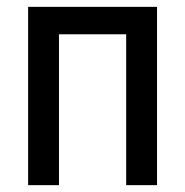

<svg xmlns="http://www.w3.org/2000/svg" viewBox="-20 -540 540 560"><path d="M62 0V-520H438V0H348V-440H152V0Z"/></svg>

Font: Iosevka Fixed Medium
Style: Regular
Weight: 500
Monospace: yes
Designer: Belleve Invis
Foundry: Belleve Invis
Version: Version 32.3.0